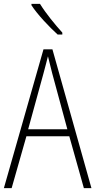

<svg xmlns="http://www.w3.org/2000/svg" viewBox="-20 -969 491 989"><path d="M186 -949H142V-942C173 -894 234 -830 277 -791H301V-801C263 -843 217 -899 186 -949ZM412 0H451L250 -715H204L0 0H40L116 -267H337ZM249 -591 327 -303H125L204 -591C212 -623 220 -649 227 -679C234 -649 242 -621 249 -591Z"/></svg>

Font: Noto Sans Gurmukhi UI Condensed ExtraLight
Style: Regular
Weight: 200
Width: 3
Designer: Jelle Bosma - Monotype Design Team
Foundry: Monotype Imaging Inc.
Version: Version 2.004